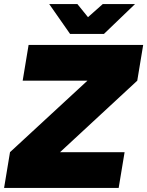

<svg xmlns="http://www.w3.org/2000/svg" viewBox="-32 -920 721 940"><path d="M17 -175 396 -525H640L262 -175ZM-12 0 17 -175H578L549 0ZM79 -525 108 -700H669L640 -525ZM312 -754V-759L471 -900H629L477 -754ZM311 -754 209 -900H347L461 -759V-754Z"/></svg>

Font: Figtree Light Black
Style: Italic
Weight: 900
Italic angle: -9.5°
Version: Version 2.000